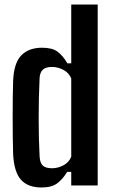

<svg xmlns="http://www.w3.org/2000/svg" viewBox="-20 -820 498 849"><path d="M295 -800H412V0H295V-60H277Q257 -27 232.5 -9Q208 9 164 9Q103 9 72.5 -25.5Q42 -60 38 -139Q37 -172 36.5 -214.5Q36 -257 36 -302Q36 -347 36.5 -388.5Q37 -430 38 -461Q41 -541 74 -575Q107 -609 166 -609Q211 -609 234.5 -591.5Q258 -574 278 -540H295ZM210 -76Q236 -76 260.5 -89Q285 -102 295 -127V-473Q285 -498 260.5 -511Q236 -524 210 -524Q182 -524 169 -511.5Q156 -499 155 -473Q151 -389 151 -297Q151 -205 155 -131Q156 -101 168.5 -88.5Q181 -76 210 -76Z"/></svg>

Font: Big Shoulders Text
Style: Bold
Weight: 700
Designer: Patric King
Foundry: XO Type Co
Version: Version 1.000; ttfautohint (v1.8.2)